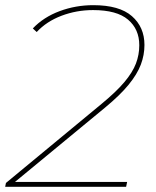

<svg xmlns="http://www.w3.org/2000/svg" viewBox="-29 -723 604 743"><path d="M-9 0 -6 -15 364 -321Q421 -368 452.5 -405.5Q484 -443 497 -477Q510 -511 510 -548Q510 -610 466.5 -647Q423 -684 331 -684Q267 -684 209 -662Q151 -640 113 -599L98 -613Q140 -657 202 -680Q264 -703 332 -703Q433 -703 481.5 -660.5Q530 -618 530 -549Q530 -510 516 -473Q502 -436 469 -395.5Q436 -355 378 -307L29 -19H463L459 0Z"/></svg>

Font: Montserrat Thin
Style: Italic
Weight: 100
Italic angle: -11.3°
Designer: Julieta Ulanovsky
Foundry: Julieta Ulanovsky
Version: Version 9.000; ttfautohint (v1.8.4.7-5d5b)